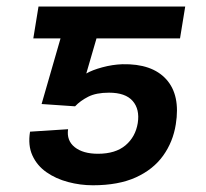

<svg xmlns="http://www.w3.org/2000/svg" viewBox="-20 -548 618 577"><path d="M205.6 -228.5 105 -235.4 189.5 -528.3H536.6L521 -432.6H270L239.3 -327.1Q256.8 -337.4 287.4 -345.7Q317.9 -354 348.1 -355Q437 -356.9 479.7 -309.6Q522.5 -262.2 508.3 -174.3Q500 -121.6 470.2 -80.1Q440.4 -38.6 388.2 -14.9Q335.9 8.8 259.3 8.8Q221.2 8.8 184.6 -1Q147.9 -10.7 119.6 -30.5Q91.3 -50.3 77.4 -80.8Q63.5 -111.3 70.3 -152.3L184.6 -159.7Q179.7 -125.5 204.6 -105.7Q229.5 -85.9 274.4 -85.9Q327.1 -85.9 357.2 -111.3Q387.2 -136.7 394 -178.2Q400.4 -219.7 378.7 -244.6Q356.9 -269.5 307.6 -269.5Q269 -269.5 245.1 -257.3Q221.2 -245.1 205.6 -228.5ZM246.1 -528.3 230.5 -432.6H80.1L95.7 -528.3Z"/></svg>

Font: Inter Medium
Style: Italic
Weight: 500
Italic angle: -9.3988°
Designer: Rasmus Andersson
Foundry: rsms
Version: Version 4.001;git-66647c0bb